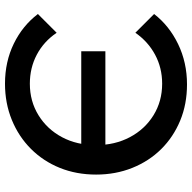

<svg xmlns="http://www.w3.org/2000/svg" viewBox="-20 -752 787 788"><g transform="rotate(-90 374.0 -357.5)"><path d="M422 16Q341 16 273.5 -12Q206 -40 156.5 -90Q107 -140 79.5 -208.5Q52 -277 52 -357Q52 -438 79.5 -506Q107 -574 157.5 -624.5Q208 -675 276.5 -703Q345 -731 425 -731Q515 -731 589 -695Q663 -659 711 -596L634 -519Q598 -572 544 -600.5Q490 -629 425 -629Q353 -629 295.5 -593.5Q238 -558 205.5 -497Q173 -436 173 -357Q173 -280 205.5 -218.5Q238 -157 295.5 -121.5Q353 -86 425 -86Q490 -86 544 -115Q598 -144 634 -196L711 -119Q663 -57 587.5 -20.5Q512 16 422 16ZM123 -319V-418H558V-319Z"/></g></svg>

Font: Wix Madefor Display SemiBold
Style: Regular
Weight: 600
Designer: Dalton Maag Ltd
Foundry: Dalton Maag Ltd
Version: Version 3.100